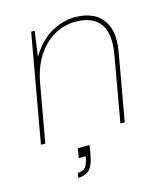

<svg xmlns="http://www.w3.org/2000/svg" viewBox="-105 -588 728 852"><g transform="rotate(-15 258.5 -161.5)"><path d="M27 0 115 -496H131L115 -380Q155 -447 209 -477.5Q263 -508 319 -508Q370 -508 407.5 -487.5Q445 -467 462 -422.5Q479 -378 466 -305L412 0H392L445 -300Q462 -397 427.5 -442.5Q393 -488 315 -488Q264 -488 218.5 -462.5Q173 -437 140 -387Q107 -337 94 -264L47 0ZM149 185 153 163Q177 163 188 149.5Q199 136 203 113L206 101H174L181 57H235Q233 69 231.5 80Q230 91 228 99Q218 154 197 169.5Q176 185 149 185Z"/></g></svg>

Font: DM Sans 24pt Thin
Style: Italic
Weight: 250
Italic angle: -10°
Designer: Colophon Foundry, Jonny Pinhorn
Foundry: Colophon Foundry
Version: Version 4.004;gftools[0.9.30]